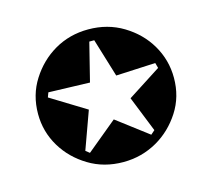

<svg xmlns="http://www.w3.org/2000/svg" viewBox="-69 -550 623 566"><g transform="rotate(-15 243.0 -267.5)"><path d="M247.6 -194.3 342.8 -122.1 355 -132.8 311.5 -241.7 413.1 -307.1 408.7 -323.2 288.1 -317.4 252.4 -434.6H237.3L208 -317.4L82 -321.3L76.7 -307.1L184.1 -241.2L142.6 -126.5L154.3 -117.2ZM243.2 -65.4Q184.1 -65.4 137.5 -93.8Q90.8 -122.1 64 -166.5Q36.1 -212.9 36.1 -267.1Q36.1 -325.2 65.2 -370.8Q94.2 -416.5 139.2 -442.9Q186 -470.2 243.2 -470.2Q302.2 -470.2 349.4 -441.7Q396.5 -413.1 422.9 -368.7Q450.7 -321.8 450.7 -267.1Q450.7 -209.5 421.4 -164.1Q392.1 -118.7 347.2 -92.8Q299.3 -65.4 243.2 -65.4Z"/></g></svg>

Font: Noon
Style: Regular
Weight: 400
Designer: Mohammad Saleh Souzanchi
Foundry: Farsi Font Store
Version: Version 0.09